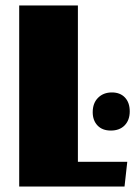

<svg xmlns="http://www.w3.org/2000/svg" viewBox="-20 -680 493 700"><path d="M444 -90 434 0H50V-660H264V-90ZM453 -274Q453 -242 434.5 -223Q416 -204 384 -204Q353 -204 335.5 -222.5Q318 -241 318 -271Q318 -304 337.5 -323.5Q357 -343 388 -343Q418 -343 435.5 -324.5Q453 -306 453 -274Z"/></svg>

Font: Sansita ExtraBold
Style: Regular
Weight: 800
Designer: Pablo Cosgaya
Foundry: Omnibus-Type
Version: Version 1.006